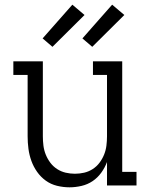

<svg xmlns="http://www.w3.org/2000/svg" viewBox="-20 -792 640 820"><path d="M277 8Q250 8 223.5 1.5Q197 -5 175.5 -20.5Q154 -36 138.5 -58Q123 -80 114 -105Q105 -130 101.5 -156.5Q98 -183 98 -210V-472H37V-530H163V-210Q163 -190 165.5 -170Q168 -150 175.5 -131.5Q183 -113 195 -97Q207 -81 224 -70Q241 -59 260.5 -54.5Q280 -50 300 -50Q320 -50 339.5 -54.5Q359 -59 376 -70Q393 -81 405 -97Q417 -113 424.5 -131.5Q432 -150 434.5 -170Q437 -190 437 -210V-472H377V-530H502V-58H563V0H437V-100Q428 -76 412.5 -54.5Q397 -33 375.5 -18.5Q354 -4 328 2Q302 8 277 8ZM374 -592 332 -628 459 -772 511 -728ZM204 -592 162 -628 289 -772 341 -728Z"/></svg>

Font: Iosevka Curly Slab LtEx
Style: Regular
Weight: 300
Width: 7
Monospace: yes
Designer: Belleve Invis
Foundry: Belleve Invis
Version: Version 11.1.0; ttfautohint (v1.8.3)